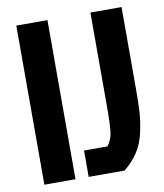

<svg xmlns="http://www.w3.org/2000/svg" viewBox="-80 -766 712 832"><g transform="rotate(-10 276.5 -350.0)"><path d="M48 0V-700H185V0ZM243 -116H346Q364 -139 369 -169.5Q374 -200 374 -293V-700H511V-340Q511 -273 508.5 -236Q506 -199 496 -151.5Q486 -104 463 -68Q440 -32 401 0H243Z"/></g></svg>

Font: Jockey One
Style: Regular
Weight: 400
Designer: TypeTogether
Foundry: TypeTogether
Version: Version 1.002